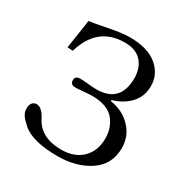

<svg xmlns="http://www.w3.org/2000/svg" viewBox="-156 -785 890 924"><g transform="rotate(30 289.0 -323.0)"><path d="M44 -115Q44 -133 53 -144Q62 -155 77 -155Q107 -155 133 -103Q175 -24 287 -24Q360 -24 402.5 -65.5Q445 -107 445 -176Q445 -239 408 -281Q371 -323 287 -323Q270 -323 240.5 -320Q211 -317 198 -317Q169 -317 169 -342Q169 -366 198 -366Q212 -366 243 -363Q274 -360 288 -360Q421 -360 421 -498Q421 -554 389.5 -589Q358 -624 296 -624Q145 -624 98 -464L68 -466L92 -626Q118 -629 190 -643.5Q262 -658 304 -658Q403 -658 456 -614.5Q509 -571 509 -505Q509 -446 472 -407Q435 -368 378 -352V-346Q449 -335 493 -288Q537 -241 537 -177Q537 -85 464.5 -36.5Q392 12 288 12Q147 12 90 -39Q66 -60 55 -76Q44 -92 44 -115Z"/></g></svg>

Font: Linux Libertine Initials O
Style: Initials
Weight: 400
Designer: Philipp H. Poll
Foundry: Philipp H. Poll
Version: Version 5.0.6